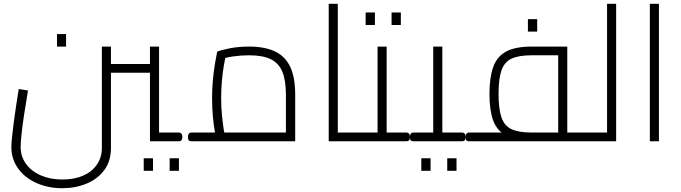

<svg xmlns="http://www.w3.org/2000/svg" viewBox="-20 -746 3599 1014"><path d="M772 0V-500H820V-27L799 -46H923V0ZM566 -362V-408H772V-362ZM309 248Q234 248 172.5 220.5Q111 193 75.5 143.5Q40 94 40 30Q40 9 44 -27Q48 -63 53.5 -106Q59 -149 66 -193.5Q73 -238 79 -276L128 -268Q116 -199 107 -139Q98 -79 93.5 -35Q89 9 89 30Q89 80 117 119Q145 158 195 180Q245 202 309 202Q373 202 419.5 181.5Q466 161 492 123Q518 85 518 35V-500H566V35Q566 105 530.5 152.5Q495 200 436.5 224Q378 248 309 248ZM281 -500V-566H329V-500ZM923 0V-46Q929 -46 933 -44Q937 -42 939 -39Q941 -36 942 -32Q943 -28 943 -23Q943 -18 942 -13.5Q941 -9 939 -6Q937 -3 933 -1.5Q929 0 923 0ZM739 156V90H788V156ZM876 156V90H925V156Z M993 0V-46H1526L1490 -16V-245Q1490 -322 1471 -367.5Q1452 -413 1409.5 -433.5Q1367 -454 1296 -454Q1254 -454 1211 -448Q1168 -442 1145 -431L1174 -462Q1169 -439 1162.5 -402Q1156 -365 1152 -320Q1148 -275 1148 -229Q1148 -179 1152.5 -134.5Q1157 -90 1162 -59.5Q1167 -29 1170 -19L1124 -4Q1121 -16 1115 -48.5Q1109 -81 1104.5 -128.5Q1100 -176 1100 -229Q1100 -279 1104.5 -326Q1109 -373 1115.5 -411.5Q1122 -450 1127 -473Q1148 -482 1194 -491Q1240 -500 1296 -500Q1377 -500 1431 -475Q1485 -450 1512 -394.5Q1539 -339 1539 -245V0ZM993 0Q986 0 982 -1.5Q978 -3 976 -6Q974 -9 973.5 -13.5Q973 -18 973 -23Q973 -30 974.5 -34.5Q976 -39 980 -42.5Q984 -46 993 -46Z M1764 0V-46H1871V0ZM1716 0V-726H1764V0ZM1871 0V-46Q1878 -46 1882 -44Q1886 -42 1888 -39Q1890 -36 1890.5 -32Q1891 -28 1891 -23Q1891 -18 1890.5 -13.5Q1890 -9 1888 -6Q1886 -3 1882 -1.5Q1878 0 1871 0Z M2022 0V-46H2125V0ZM2125 0V-46Q2131 -46 2135 -44Q2139 -42 2141 -39Q2143 -36 2144 -32Q2145 -28 2145 -23Q2145 -18 2144 -13.5Q2143 -9 2141 -6Q2139 -3 2135 -1.5Q2131 0 2125 0ZM1871 0V-46H1995L1974 -27V-500H2022V0ZM1871 0Q1864 0 1860 -1.5Q1856 -3 1854 -6Q1852 -9 1851.5 -13.5Q1851 -18 1851 -23Q1851 -30 1852.5 -34.5Q1854 -39 1858 -42.5Q1862 -46 1871 -46ZM1911 -614V-680H1960V-614ZM2048 -614V-680H2097V-614Z M2316 0V-46H2419V0ZM2419 0V-46Q2425 -46 2429 -44Q2433 -42 2435 -39Q2437 -36 2438 -32Q2439 -28 2439 -23Q2439 -18 2438 -13.5Q2437 -9 2435 -6Q2433 -3 2429 -1.5Q2425 0 2419 0ZM2165 0V-46H2289L2268 -27V-500H2316V0ZM2165 0Q2158 0 2154 -1.5Q2150 -3 2148 -6Q2146 -9 2145.5 -13.5Q2145 -18 2145 -23Q2145 -30 2146.5 -34.5Q2148 -39 2152 -42.5Q2156 -46 2165 -46ZM2205 156V90H2254V156ZM2342 156V90H2391V156Z M2976 0V-46H3079V0ZM2459 0V-46H2961L2928 -15V-475L2951 -454H2788Q2720 -454 2682 -436.5Q2644 -419 2628.5 -374.5Q2613 -330 2613 -250Q2613 -170 2628.5 -125.5Q2644 -81 2682 -63.5Q2720 -46 2788 -46V-6Q2701 -6 2652.5 -31Q2604 -56 2584.5 -110Q2565 -164 2565 -250Q2565 -336 2584.5 -391.5Q2604 -447 2652.5 -473.5Q2701 -500 2788 -500H2976V0ZM2459 0Q2452 0 2448 -1.5Q2444 -3 2442 -6Q2440 -9 2439.5 -13.5Q2439 -18 2439 -23Q2439 -30 2440.5 -34.5Q2442 -39 2446 -42.5Q2450 -46 2459 -46ZM3079 0V-46Q3086 -46 3090 -44Q3094 -42 3096 -39Q3098 -36 3098.5 -32Q3099 -28 3099 -23Q3099 -18 3098.5 -13.5Q3098 -9 3096 -6Q3094 -3 3090 -1.5Q3086 0 3079 0ZM2768 -579V-645H2817V-579Z M3186 0V-726H3234V0ZM3079 0V-46H3186V0ZM3079 0Q3072 0 3068 -1.5Q3064 -3 3062 -6Q3060 -9 3059.5 -13.5Q3059 -18 3059 -23Q3059 -30 3060.5 -34.5Q3062 -39 3066 -42.5Q3070 -46 3079 -46Z M3412 0V-726H3460V0Z"/></svg>

Font: Cairo Play Light
Style: Regular
Weight: 300
Version: Version 3.119